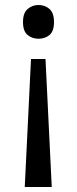

<svg xmlns="http://www.w3.org/2000/svg" viewBox="-20 -566 309 768"><path d="M196 -478Q196 -441 178 -426Q160 -411 134 -411Q109 -411 90.5 -426Q72 -441 72 -478Q72 -514 90.5 -530Q109 -546 134 -546Q160 -546 178 -530Q196 -514 196 -478ZM104 -330H162L187 182H79Z"/></svg>

Font: Noto Sans Avestan
Style: Regular
Weight: 400
Designer: Monotype Design Team
Foundry: Monotype Imaging Inc.
Version: Version 2.003; ttfautohint (v1.8.4.7-5d5b)